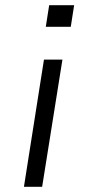

<svg xmlns="http://www.w3.org/2000/svg" viewBox="-20 -718 331 738"><path d="M156 -615 169 -698H265L252 -615ZM72 0 149 -489H220L142 0Z"/></svg>

Font: Nunito Sans 10pt Expanded Light
Style: Italic
Weight: 300
Width: 7
Italic angle: -9°
Designer: Vernon Adams
Foundry: Vernon Adams
Version: Version 3.101;gftools[0.9.27]